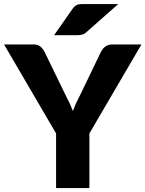

<svg xmlns="http://www.w3.org/2000/svg" viewBox="-34 -954 737 974"><path d="M0 0ZM419.5 -277V0H250.5V-277L-13.5 -728.5H135.5Q157.5 -728.5 170.2 -718.2Q183 -708 191.5 -692L294.5 -480Q307.5 -455 317.8 -433.2Q328 -411.5 336 -390.5Q343.5 -412 353.5 -433.8Q363.5 -455.5 376.5 -480L478.5 -692Q482 -698.5 487 -705Q492 -711.5 498.8 -716.8Q505.5 -722 514.2 -725.2Q523 -728.5 533.5 -728.5H683.5ZM566 -933.5 404.5 -791Q398.5 -785.5 393 -782.5Q387.5 -779.5 381.5 -778Q375.5 -776.5 368.8 -776Q362 -775.5 353.5 -775.5H240.5L335 -910.5Q341 -918.5 346.8 -923.2Q352.5 -928 359.2 -930.2Q366 -932.5 374.8 -933Q383.5 -933.5 395 -933.5Z"/></svg>

Font: Lato Black
Style: Regular
Weight: 900
Designer: Lukasz Dziedzic
Foundry: tyPoland Lukasz Dziedzic
Version: Version 2.007; 2014-02-27